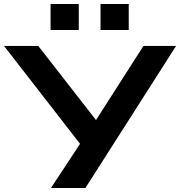

<svg xmlns="http://www.w3.org/2000/svg" viewBox="-35 -933 894 953"><path d="M218 0 374 -237 381 -195 -15 -705H155L458 -316H428L677 -705H839L389 0ZM464 -784V-913H604V-784ZM216 -784V-913H356V-784Z"/></svg>

Font: Nunito Sans 10pt Expanded
Style: Bold
Weight: 700
Width: 7
Designer: Vernon Adams
Foundry: Vernon Adams
Version: Version 3.101;gftools[0.9.27]